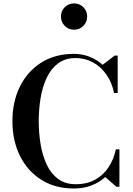

<svg xmlns="http://www.w3.org/2000/svg" viewBox="-20 -1068 761 1098"><path d="M402.5 10Q295 10 216 -40Q137 -90 94 -177Q51 -264 51 -375Q51 -486.5 94 -573.2Q137 -660 216 -710Q295 -760 402.5 -760Q450 -760 492 -743.5Q534 -727 567 -697.5L635.5 -750H653V-536H632.5Q620 -596.5 588.5 -641.5Q557 -686.5 511.8 -711.2Q466.5 -736 412.5 -736Q353 -736 312.2 -705.5Q271.5 -675 247.2 -623.5Q223 -572 212.2 -507.5Q201.5 -443 201.5 -375Q201.5 -307 212.2 -242.5Q223 -178 247.2 -126.5Q271.5 -75 312.2 -44.8Q353 -14.5 412.5 -14.5Q478 -14.5 525.2 -41Q572.5 -67.5 601.8 -113Q631 -158.5 642.5 -214H663V0H645.5L582 -55.5Q549 -25 503.2 -7.5Q457.5 10 402.5 10ZM403.5 -898Q372 -898 350.2 -920Q328.5 -942 328.5 -973.5Q328.5 -1005 350.2 -1026.8Q372 -1048.5 403.5 -1048.5Q435 -1048.5 456.8 -1026.8Q478.5 -1005 478.5 -973.5Q478.5 -942 456.8 -920Q435 -898 403.5 -898Z"/></svg>

Font: Bodoni Moda SemiBold
Style: Regular
Weight: 600
Designer: Owen Earl
Foundry: indestructible type
Version: Version 2.005; ttfautohint (v1.8.4.7-5d5b)